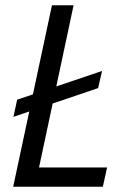

<svg xmlns="http://www.w3.org/2000/svg" viewBox="-20 -708 481 728"><path d="M31 -265 45 -330 367 -439 352 -374ZM30 0 177 -688H259L128 -73H386L370 0Z"/></svg>

Font: Saira SemiCondensed
Style: Italic
Weight: 400
Width: 4
Italic angle: -12°
Designer: Hector Gatti with collaboration of the Omnibus-Type team
Foundry: Omnibus-Type
Version: Version 1.101